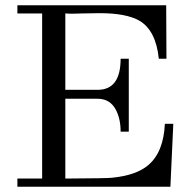

<svg xmlns="http://www.w3.org/2000/svg" viewBox="-20 -709 732 729"><path d="M606 -239H638L627 0H46V-31H140V-658H46V-689H611L612 -486H583Q572 -593 510 -630Q460 -659 358 -659Q325 -659 294 -658Q252 -656 228 -658V-368H351Q438 -368 438 -486H469V-209H438Q438 -258 420 -292Q398 -334 351 -334H228V-31Q390 -32 404 -34Q498 -43 544 -83Q601 -132 606 -239Z"/></svg>

Font: GFS Didot
Style: Regular
Weight: 400
Designer: Takis Katsoulidis and George D. Matthiopoulos
Foundry: Takis Katsoulidis and George D. Matthiopoulos
Version: Version 1.0